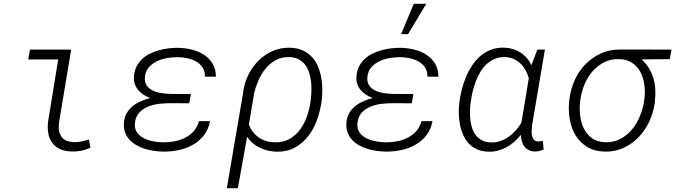

<svg xmlns="http://www.w3.org/2000/svg" viewBox="-20 -790 3563 1013"><path d="M138.2 -528.3H355.5L291 -141.1Q285.6 -93.8 305.4 -67.1Q325.2 -40.5 374 -40Q393.6 -40 412.1 -44.2Q430.7 -48.3 449.2 -53.7L457 -10.7Q411.1 10.7 360.8 9.3Q325.2 8.8 299.6 -2.2Q273.9 -13.2 258.1 -33Q242.2 -52.7 236.1 -80.8Q230 -108.9 232.9 -143.6L287.1 -476.1H128.9Z M879.9 -245.6Q852.1 -245.6 820.6 -242.2Q789.1 -238.8 761.5 -227.5Q733.9 -216.3 714.6 -195.6Q695.3 -174.8 691.9 -140.1Q689.9 -120.1 696 -104.7Q702.1 -89.4 713.6 -78.4Q725.1 -67.4 740.7 -59.8Q756.3 -52.2 773.7 -47.9Q791 -43.5 808.6 -41.3Q826.2 -39.1 841.8 -39.1Q871.1 -38.6 901.1 -44.4Q931.2 -50.3 957.3 -63.5Q983.4 -76.7 1002.7 -98.4Q1022 -120.1 1029.8 -150.9H1087.9Q1080.1 -106.9 1055.7 -75.9Q1031.2 -44.9 996.8 -25.6Q962.4 -6.3 921.4 2.2Q880.4 10.7 839.8 9.8Q816.9 9.3 792.2 5.9Q767.6 2.4 744.1 -4.9Q720.7 -12.2 700 -23.9Q679.2 -35.6 663.8 -52.2Q648.4 -68.8 640.1 -90.8Q631.8 -112.8 633.8 -141.1Q635.7 -170.4 647.9 -192.1Q660.2 -213.9 679.4 -229.5Q698.7 -245.1 722.9 -255.6Q747.1 -266.1 772.5 -272.9Q753.9 -279.8 737.8 -290Q721.7 -300.3 710 -314Q698.2 -327.6 691.9 -345Q685.5 -362.3 686.5 -383.8Q688 -413.6 699.2 -436.8Q710.4 -460 728.5 -477.3Q746.6 -494.6 770 -506.3Q793.5 -518.1 819.3 -525.1Q845.2 -532.2 872.1 -535.2Q898.9 -538.1 923.8 -537.6Q959 -536.6 993.9 -527.8Q1028.8 -519 1056.6 -500.7Q1084.5 -482.4 1101.8 -453.9Q1119.1 -425.3 1119.1 -385.3L1061 -385.7Q1062 -414.1 1049.3 -433.3Q1036.6 -452.6 1016.1 -464.6Q995.6 -476.6 970.5 -482.2Q945.3 -487.8 921.4 -488.3Q895.5 -488.8 866.2 -484.4Q836.9 -480 811 -468.3Q785.2 -456.5 766.6 -436.5Q748 -416.5 744.6 -385.3Q741.7 -356.4 754.4 -338.6Q767.1 -320.8 788.1 -311.3Q809.1 -301.8 834.5 -298.3Q859.9 -294.9 881.3 -294.4L987.3 -293.9L978.5 -245.1Z M1676.3 -252.4Q1669.4 -204.6 1652.6 -157.2Q1635.7 -109.9 1606.7 -72.3Q1577.6 -34.7 1536.4 -11.7Q1495.1 11.2 1439.9 10.3Q1393.6 9.3 1352.1 -9.8Q1310.5 -28.8 1283.7 -67.9L1234.9 203.1H1176.8L1261.2 -292H1262.2V-297.4Q1267.1 -345.7 1287.8 -389.9Q1308.6 -434.1 1341.3 -467.5Q1374 -501 1417.2 -520.3Q1460.4 -539.6 1511.2 -538.1Q1548.3 -537.1 1575.9 -524.7Q1603.5 -512.2 1623.3 -491.9Q1643.1 -471.7 1655.3 -444.6Q1667.5 -417.5 1673.6 -387.5Q1679.7 -357.4 1680.4 -325.4Q1681.2 -293.5 1677.7 -263.2ZM1619.6 -262.7Q1622.1 -284.7 1623 -309.6Q1624 -334.5 1621.1 -359.4Q1618.2 -384.3 1610.8 -407.2Q1603.5 -430.2 1590.1 -448Q1576.7 -465.8 1556.4 -476.8Q1536.1 -487.8 1507.3 -488.8Q1465.3 -489.7 1433.8 -472.2Q1402.3 -454.6 1379.6 -426Q1356.9 -397.5 1342 -361.8Q1327.1 -326.2 1318.4 -291H1319.8L1293 -132.8Q1310.5 -88.4 1346.2 -64.2Q1381.8 -40 1430.2 -39.1Q1474.6 -38.1 1507.6 -56.9Q1540.5 -75.7 1563.2 -106.4Q1585.9 -137.2 1599.4 -175.8Q1612.8 -214.4 1618.2 -252.4Z M2053.7 -245.6Q2025.9 -245.6 1994.4 -242.2Q1962.9 -238.8 1935.3 -227.5Q1907.7 -216.3 1888.4 -195.6Q1869.1 -174.8 1865.7 -140.1Q1863.8 -120.1 1869.9 -104.7Q1876 -89.4 1887.5 -78.4Q1898.9 -67.4 1914.6 -59.8Q1930.2 -52.2 1947.5 -47.9Q1964.8 -43.5 1982.4 -41.3Q2000 -39.1 2015.6 -39.1Q2044.9 -38.6 2075 -44.4Q2105 -50.3 2131.1 -63.5Q2157.2 -76.7 2176.5 -98.4Q2195.8 -120.1 2203.6 -150.9H2261.7Q2253.9 -106.9 2229.5 -75.9Q2205.1 -44.9 2170.7 -25.6Q2136.2 -6.3 2095.2 2.2Q2054.2 10.7 2013.7 9.8Q1990.7 9.3 1966.1 5.9Q1941.4 2.4 1918 -4.9Q1894.5 -12.2 1873.8 -23.9Q1853 -35.6 1837.6 -52.2Q1822.3 -68.8 1814 -90.8Q1805.7 -112.8 1807.6 -141.1Q1809.6 -170.4 1821.8 -192.1Q1834 -213.9 1853.3 -229.5Q1872.6 -245.1 1896.7 -255.6Q1920.9 -266.1 1946.3 -272.9Q1927.7 -279.8 1911.6 -290Q1895.5 -300.3 1883.8 -314Q1872.1 -327.6 1865.7 -345Q1859.4 -362.3 1860.4 -383.8Q1861.8 -413.6 1873 -436.8Q1884.3 -460 1902.3 -477.3Q1920.4 -494.6 1943.8 -506.3Q1967.3 -518.1 1993.2 -525.1Q2019 -532.2 2045.9 -535.2Q2072.8 -538.1 2097.7 -537.6Q2132.8 -536.6 2167.7 -527.8Q2202.6 -519 2230.5 -500.7Q2258.3 -482.4 2275.6 -453.9Q2293 -425.3 2293 -385.3L2234.9 -385.7Q2235.8 -414.1 2223.1 -433.3Q2210.4 -452.6 2189.9 -464.6Q2169.4 -476.6 2144.3 -482.2Q2119.1 -487.8 2095.2 -488.3Q2069.3 -488.8 2040 -484.4Q2010.7 -480 1984.9 -468.3Q1959 -456.5 1940.4 -436.5Q1921.9 -416.5 1918.5 -385.3Q1915.5 -356.4 1928.2 -338.6Q1940.9 -320.8 1961.9 -311.3Q1982.9 -301.8 2008.3 -298.3Q2033.7 -294.9 2055.2 -294.4L2161.1 -293.9L2152.3 -245.1ZM2163.1 -770H2229L2132.8 -609.9H2096.2Z M2855 -528.3 2787.1 -128.4Q2786.1 -118.2 2785.2 -104Q2784.2 -89.8 2786.4 -76.7Q2788.6 -63.5 2795.7 -54Q2802.7 -44.4 2817.9 -43.9Q2824.7 -43.5 2831.1 -44.7Q2837.4 -45.9 2844.2 -46.9L2848.1 -1Q2837.4 3.4 2826.9 6.3Q2816.4 9.3 2804.2 9.3Q2784.7 9.3 2770.5 2.4Q2756.3 -4.4 2747.1 -16.4Q2737.8 -28.3 2733.2 -44.2Q2728.5 -60.1 2728 -78.1Q2711.4 -58.1 2692.6 -41.5Q2673.8 -24.9 2652.1 -13.2Q2630.4 -1.5 2606.2 4.9Q2582 11.2 2555.2 10.3Q2521 9.3 2495.6 -2.7Q2470.2 -14.6 2452.4 -33.9Q2434.6 -53.2 2423.3 -78.9Q2412.1 -104.5 2406.7 -132.8Q2401.4 -161.1 2400.6 -190.7Q2399.9 -220.2 2403.3 -248L2404.8 -258.8Q2409.2 -290 2418 -323.2Q2426.8 -356.4 2440.2 -387.7Q2453.6 -418.9 2472.4 -446.8Q2491.2 -474.6 2515.6 -495.4Q2540 -516.1 2570.8 -527.8Q2601.6 -539.6 2638.7 -538.6Q2687 -537.6 2725.1 -513.4Q2763.2 -489.3 2783.7 -445.8L2814.9 -528.3ZM2462.9 -246.6Q2460 -226.1 2459.5 -202.6Q2459 -179.2 2461.7 -156.5Q2464.4 -133.8 2471.4 -112.8Q2478.5 -91.8 2491.2 -75.7Q2503.9 -59.6 2522.9 -49.6Q2542 -39.6 2568.8 -38.6Q2595.7 -37.6 2619.4 -45.7Q2643.1 -53.7 2663.3 -67.9Q2683.6 -82 2700.4 -101.1Q2717.3 -120.1 2731 -142.1L2770 -377.4Q2763.7 -399.9 2752.7 -419.7Q2741.7 -439.5 2726.1 -454.6Q2710.4 -469.7 2690.4 -478.8Q2670.4 -487.8 2646 -488.8Q2615.7 -489.7 2591.3 -479.7Q2566.9 -469.7 2547.9 -452.1Q2528.8 -434.6 2514.6 -411.1Q2500.5 -387.7 2490.5 -361.6Q2480.5 -335.4 2474.1 -308.3Q2467.8 -281.2 2464.4 -256.8Z M3513.7 -478 3365.2 -476.6Q3387.7 -456.1 3402.8 -431.6Q3418 -407.2 3426.5 -379.9Q3435.1 -352.5 3437 -323.5Q3439 -294.4 3436 -264.6L3434.6 -248Q3430.2 -214.4 3418.9 -181.9Q3407.7 -149.4 3390.4 -120.4Q3373 -91.3 3349.9 -67.1Q3326.7 -43 3298.8 -25.4Q3271 -7.8 3238.5 1.5Q3206.1 10.7 3169.9 9.8Q3115.7 8.3 3077.6 -15.1Q3039.6 -38.6 3016.8 -75.9Q2994.1 -113.3 2986.1 -159.9Q2978 -206.5 2982.9 -254.4L2984.9 -271Q2991.7 -323.2 3013.4 -370.1Q3035.2 -417 3069.8 -452.1Q3104.5 -487.3 3150.4 -508.1Q3196.3 -528.8 3251.5 -528.8L3522.9 -528.3ZM3040.5 -252.4Q3036.6 -217.3 3041 -179.9Q3045.4 -142.6 3060.5 -111.8Q3075.7 -81.1 3103 -61Q3130.4 -41 3172.9 -39.6Q3217.8 -38.1 3253.4 -57.1Q3289.1 -76.2 3314.9 -107.4Q3340.8 -138.7 3356.7 -178.2Q3372.6 -217.8 3378.4 -257.3L3380.4 -272.9Q3384.3 -308.1 3379.4 -344.2Q3374.5 -380.4 3358.9 -409.7Q3343.3 -439 3315.7 -458Q3288.1 -477.1 3246.6 -478Q3203.1 -479.5 3168 -461.7Q3132.8 -443.8 3106.7 -414.1Q3080.6 -384.3 3064.5 -345.9Q3048.3 -307.6 3043 -268.6Z"/></svg>

Font: Roboto Mono Light
Style: Italic
Weight: 300
Designer: Google
Version: Version 2.000985; 2015; ttfautohint (v1.3)